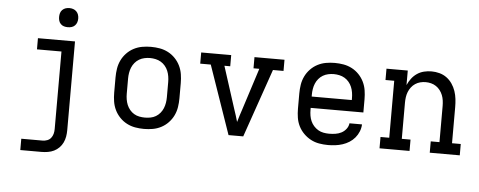

<svg xmlns="http://www.w3.org/2000/svg" viewBox="-57 -884 3115 1249"><g transform="rotate(5 1500.0 -259.0)"><path d="M111 215V141H250Q265 141 280 135.5Q295 130 304.5 118Q314 106 318 91Q322 76 322 60V-447H162V-520H404V60Q404 81 400.5 101.5Q397 122 388 141Q379 160 364 175Q349 190 330.5 199Q312 208 291 211.5Q270 215 250 215ZM349 -608Q336 -608 324 -611.5Q312 -615 303 -624Q294 -633 290.5 -645Q287 -657 287 -670Q287 -683 290.5 -695Q294 -707 303 -716Q312 -725 324 -729Q336 -733 349 -733Q362 -733 374 -729Q386 -725 395 -716Q404 -707 408 -695Q412 -683 412 -670Q412 -657 408 -645Q404 -633 395 -624Q386 -615 374 -611.5Q362 -608 349 -608Z M900 8Q871 8 842.5 3Q814 -2 788 -15.5Q762 -29 741.5 -50.5Q721 -72 708.5 -98Q696 -124 691.5 -152.5Q687 -181 687 -210V-310Q687 -339 691.5 -367.5Q696 -396 708.5 -422Q721 -448 741.5 -469.5Q762 -491 788 -504.5Q814 -518 842.5 -523Q871 -528 900 -528Q929 -528 957.5 -523Q986 -518 1012 -504.5Q1038 -491 1058.5 -469.5Q1079 -448 1091.5 -422Q1104 -396 1108.5 -367.5Q1113 -339 1113 -310V-210Q1113 -181 1108.5 -152.5Q1104 -124 1091.5 -98Q1079 -72 1058.5 -50.5Q1038 -29 1012 -15.5Q986 -2 957.5 3Q929 8 900 8ZM900 -66Q918 -66 936.5 -69.5Q955 -73 971 -82.5Q987 -92 999 -106.5Q1011 -121 1018 -138Q1025 -155 1028 -173.5Q1031 -192 1031 -210V-310Q1031 -328 1028 -346.5Q1025 -365 1018 -382Q1011 -399 999 -413.5Q987 -428 971 -437.5Q955 -447 936.5 -451Q918 -455 900 -455Q882 -455 863.5 -451Q845 -447 829 -437.5Q813 -428 801 -413.5Q789 -399 782 -382Q775 -365 772 -346.5Q769 -328 769 -310V-210Q769 -192 772 -173.5Q775 -155 782 -138Q789 -121 801 -106.5Q813 -92 829 -82.5Q845 -73 863.5 -69.5Q882 -66 900 -66Z M1452 0 1297 -447H1228V-520H1424V-447H1386L1474 -173Q1481 -153 1487.5 -132Q1494 -111 1500 -90Q1506 -111 1512.5 -132Q1519 -153 1526 -173L1614 -447H1576V-520H1772V-447H1703L1548 0Z M2102 8Q2073 8 2044 3Q2015 -2 1989.5 -15.5Q1964 -29 1943 -50Q1922 -71 1909 -97Q1896 -123 1891.5 -152Q1887 -181 1887 -210V-310Q1887 -339 1891.5 -367.5Q1896 -396 1908.5 -422Q1921 -448 1941.5 -469.5Q1962 -491 1988 -504.5Q2014 -518 2042.5 -523Q2071 -528 2100 -528Q2129 -528 2157.5 -523Q2186 -518 2212 -504.5Q2238 -491 2258.5 -469.5Q2279 -448 2291.5 -422Q2304 -396 2308.5 -367.5Q2313 -339 2313 -310V-223H1969V-210Q1969 -191 1972 -172.5Q1975 -154 1982.5 -137Q1990 -120 2002.5 -106Q2015 -92 2031 -82.5Q2047 -73 2065.5 -69.5Q2084 -66 2102 -66Q2123 -66 2143.5 -69Q2164 -72 2182.5 -81.5Q2201 -91 2214 -108Q2227 -125 2229 -145H2311Q2310 -121 2301 -98.5Q2292 -76 2276.5 -57.5Q2261 -39 2240.5 -26Q2220 -13 2197 -5.5Q2174 2 2150 5Q2126 8 2102 8ZM1969 -297H2231V-310Q2231 -328 2228 -346.5Q2225 -365 2218 -382Q2211 -399 2199 -413.5Q2187 -428 2171 -437.5Q2155 -447 2136.5 -451Q2118 -455 2100 -455Q2082 -455 2063.5 -451Q2045 -447 2029 -437.5Q2013 -428 2001 -413.5Q1989 -399 1982 -382Q1975 -365 1972 -346.5Q1969 -328 1969 -310Z M2438 0V-74H2495V-446H2438V-520H2577V-425Q2587 -448 2602 -468Q2617 -488 2637.5 -502Q2658 -516 2682.5 -522Q2707 -528 2732 -528Q2758 -528 2784 -521Q2810 -514 2831 -498.5Q2852 -483 2867 -461Q2882 -439 2890.5 -414Q2899 -389 2902 -362.5Q2905 -336 2905 -310V-74H2962V0H2766V-74H2823V-310Q2823 -328 2820.5 -346Q2818 -364 2811.5 -380.5Q2805 -397 2794 -411.5Q2783 -426 2768 -436Q2753 -446 2735.5 -450.5Q2718 -455 2700 -455Q2682 -455 2664.5 -450.5Q2647 -446 2632 -436Q2617 -426 2606 -411.5Q2595 -397 2588.5 -380.5Q2582 -364 2579.5 -346Q2577 -328 2577 -310V-74H2634V0Z"/></g></svg>

Font: Iosevka Plex Etoile
Style: Regular
Weight: 400
Designer: Belleve Invis
Foundry: Belleve Invis
Version: Version 25.1.1; ttfautohint (v1.8.4)